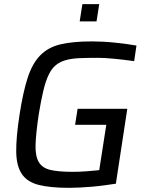

<svg xmlns="http://www.w3.org/2000/svg" viewBox="-20 -895 715 923"><path d="M57 0ZM491 -295H341L353 -372H592L537 -12Q511 -8 481.5 -4Q452 0 422.5 2.5Q393 5 364.5 6.5Q336 8 313 8Q222 8 166.5 -6Q111 -20 85 -58.5Q59 -97 58 -165.5Q57 -234 74 -344Q91 -454 113.5 -522.5Q136 -591 174 -629.5Q212 -668 271.5 -682Q331 -696 422 -696Q447 -696 475.5 -694.5Q504 -693 532.5 -690Q561 -687 587.5 -683.5Q614 -680 636 -676L625 -601Q577 -608 529.5 -612.5Q482 -617 453 -617Q402 -617 363.5 -615.5Q325 -614 296.5 -606Q268 -598 248 -581.5Q228 -565 213.5 -534.5Q199 -504 188 -457.5Q177 -411 166 -344Q153 -255 151 -201Q149 -147 165.5 -117.5Q182 -88 221 -78.5Q260 -69 327 -69Q342 -69 360 -69.5Q378 -70 395.5 -71.5Q413 -73 429 -74.5Q445 -76 457 -77ZM363 -792ZM363 -792 376 -875H457L444 -792Z"/></svg>

Font: Azeri Sans
Style: Italic
Weight: 400
Designer: Hector Gatti & Omnibus-Type (original fonts) / Cristiano Sobral (main changes and remastering)
Foundry: Omnibus-Type
Version: Version 0.07;August 21, 2020;FontCreator 13.0.0.2681 64-bit;